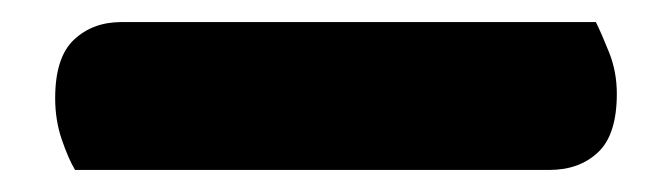

<svg xmlns="http://www.w3.org/2000/svg" viewBox="-20 34 609 174"><path d="M48 188Q42 178 36 160.5Q30 143 30 123Q30 86 47 70Q64 54 90 54H520Q525 64 532 81.5Q539 99 539 119Q539 156 522 172Q505 188 478 188Z"/></svg>

Font: Baloo
Style: Regular
Weight: 400
Designer: Sarang Kulkarni and Ek Type
Foundry: Ek Type
Version: Version 1.100;PS 1.000;hotconv 1.0.88;makeotf.lib2.5.647800;